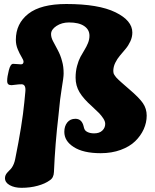

<svg xmlns="http://www.w3.org/2000/svg" viewBox="-20 -730 761 940"><path d="M698.2 -164.1Q698.2 -129.9 683.6 -97.4Q668.9 -64.9 641.8 -38.6Q614.7 -12.2 570.8 3.9Q526.9 20 473.1 20Q386.7 20 340.3 -10.7Q294.9 -39.6 294.9 -84.5Q294.9 -112.3 309.3 -130.4Q323.7 -148.4 349.1 -148.4Q380.9 -148.4 389.6 -110.8Q391.1 -103 393.6 -97.7Q397.5 -88.4 410.2 -82.8Q422.9 -77.1 440.9 -77.1Q466.8 -77.1 481 -90.8Q495.1 -104.5 495.1 -123.5Q495.1 -136.2 485.1 -151.1Q475.1 -166 464.4 -176.8Q453.6 -187.5 429.2 -210.4Q388.7 -246.1 369.4 -278.3Q350.1 -310.5 350.1 -349.6Q350.1 -380.4 357.2 -407Q364.3 -433.6 374 -451.7Q383.8 -469.7 393.8 -485.8Q403.8 -502 410.9 -519.5Q418 -537.1 418 -555.2Q418 -585 392.1 -602.5Q366.2 -620.1 317.9 -620.1Q282.7 -620.1 256.3 -602.8Q230 -585.4 230 -563Q230 -546.4 239.5 -528.6Q249 -510.7 262.9 -484.6Q276.9 -458.5 284.2 -429.2Q291.5 -404.8 291.5 -370.1Q291.5 -359.9 289.1 -342Q286.6 -324.2 282 -295.7Q277.3 -267.1 274.4 -242.7L266.1 -163.1Q250 -26.9 244.1 111.8Q243.2 140.6 223.6 152.8Q201.2 169.4 164.6 179.4Q127.9 189.5 85 189.5Q50.8 189.5 27.6 176.5Q4.4 163.6 4.4 142.1Q4.4 127.9 15.1 115.7Q17.6 112.3 25.6 104.5Q33.7 96.7 37.1 91.8Q49.3 74.2 54.2 49.8Q88.9 -121.6 99.1 -229.5L104 -280.3Q107.9 -317.4 85.4 -317.4Q71.3 -317.4 56.2 -315.2Q41 -313 36.6 -313Q25.9 -313 20.5 -317.6Q15.1 -322.3 15.1 -334.5Q15.1 -354 23.2 -385.7Q31.2 -417.5 44.4 -417.5Q50.8 -417.5 63.5 -416.3Q76.2 -415 82.5 -415Q95.2 -415 95.2 -428.2Q95.2 -435.5 85.7 -450.9Q76.2 -466.3 66.9 -488.5Q57.6 -510.7 57.6 -535.2Q57.6 -614.7 118.9 -662.6Q180.2 -710.4 304.7 -710.4Q462.4 -710.4 545.2 -669.9Q627.9 -629.4 627.9 -570.8Q627.9 -548.8 618.4 -528.1Q608.9 -507.3 595 -490.7Q581.1 -474.1 567.4 -458Q553.7 -441.9 544.2 -422.4Q534.7 -402.8 534.7 -382.3Q534.7 -377 535.9 -372.1Q537.1 -367.2 541.3 -361.3Q545.4 -355.5 548.6 -351.3Q551.8 -347.2 560.3 -339.4Q568.8 -331.5 574 -326.9Q579.1 -322.3 591.8 -311.3Q604.5 -300.3 611.8 -293.9Q661.1 -252 679.7 -224.9Q698.2 -197.8 698.2 -164.1Z"/></svg>

Font: Cooper* ExtraBold
Style: Italic
Weight: 800
Italic angle: -7°
Designer: Owen Earl
Foundry: indestructible type*
Version: Version 0.001